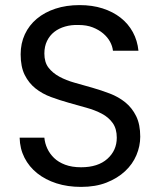

<svg xmlns="http://www.w3.org/2000/svg" viewBox="-20 -726 627 753"><path d="M530 -190Q530 -153 515 -117.5Q500 -82 470.5 -54.5Q441 -27 398 -10Q355 7 298 7Q245 7 201.5 -7Q158 -21 126 -46.5Q94 -72 76 -107.5Q58 -143 57 -186H154Q156 -164 165.5 -143.5Q175 -123 192 -106.5Q209 -90 235.5 -80Q262 -70 298 -70Q364 -70 401 -103Q438 -136 438 -186Q438 -221 422 -243.5Q406 -266 379.5 -280Q353 -294 319 -303.5Q285 -313 249.5 -323Q214 -333 180 -345.5Q146 -358 119.5 -379Q93 -400 77 -432Q61 -464 61 -513Q61 -556 77.5 -591.5Q94 -627 124.5 -652.5Q155 -678 197.5 -692Q240 -706 292 -706Q342 -706 382.5 -693Q423 -680 453 -656.5Q483 -633 501 -600Q519 -567 523 -527H423Q421 -545 411.5 -562.5Q402 -580 385 -594.5Q368 -609 344 -618.5Q320 -628 288 -628Q260 -629 235.5 -622Q211 -615 193 -601Q175 -587 164.5 -565.5Q154 -544 154 -516Q154 -482 170 -461Q186 -440 212.5 -425.5Q239 -411 273 -401.5Q307 -392 342 -382Q377 -372 411 -359Q445 -346 471.5 -324.5Q498 -303 514 -270.5Q530 -238 530 -190Z"/></svg>

Font: Poppins
Style: Regular
Weight: 400
Designer: Ninad Kale (Devanagari), Jonny Pinhorn (Latin)
Foundry: Indian Type Foundry
Version: Version 3.002 2017